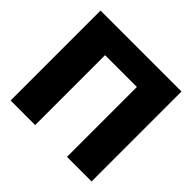

<svg xmlns="http://www.w3.org/2000/svg" viewBox="-177 -913 1098 1098"><g transform="rotate(45 372.5 -364.0)"><path d="M699.7 -727.5V0H501V-565.4H243.7V0H44.9V-727.5Z"/></g></svg>

Font: Inter 18pt Black
Style: Regular
Weight: 900
Designer: Rasmus Andersson
Foundry: rsms
Version: Version 4.001;git-66647c0bb